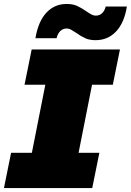

<svg xmlns="http://www.w3.org/2000/svg" viewBox="-40 -950 661 970"><path d="M425 -522 357 -178H462L426 0H-20L16 -178H121L189 -522H84L120 -700H566L530 -522ZM345 -784Q327 -796 317.5 -801Q308 -806 297 -806Q278 -806 264.5 -793Q251 -780 246 -757H139Q153 -841 194 -885.5Q235 -930 297 -930Q327 -930 348.5 -920.5Q370 -911 396 -893Q412 -882 422.5 -876.5Q433 -871 444 -871Q463 -871 476 -883.5Q489 -896 494 -917H601Q588 -835 546.5 -791Q505 -747 443 -747Q413 -747 391.5 -756.5Q370 -766 345 -784Z"/></svg>

Font: Montserrat Alternates Black
Style: Italic
Weight: 900
Italic angle: -11.3°
Designer: Julieta Ulanovsky
Foundry: Julieta Ulanovsky
Version: Version 7.200